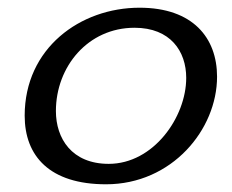

<svg xmlns="http://www.w3.org/2000/svg" viewBox="-20 -470 601 498"><path d="M44 -170C44 -65 109 8 255 8C426 8 543 -134 543 -271C543 -372 480 -450 342 -450C188 -450 44 -345 44 -170ZM125 -182C125 -297 208 -398 329 -398C422 -398 463 -337 463 -268C463 -166 378 -45 262 -45C166 -45 125 -111 125 -182Z"/></svg>

Font: KpSans
Style: Italic
Weight: 400
Italic angle: -11°
Version: Version 0.66